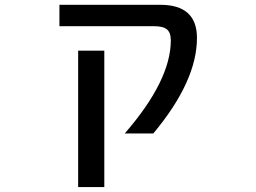

<svg xmlns="http://www.w3.org/2000/svg" viewBox="-20 -542 1040 781"><path d="M781.2 -387.7Q781.2 -211.9 603.5 1H487.3Q674.8 -214.8 674.8 -377.9Q674.8 -409.2 659.2 -422.4Q643.6 -435.5 606.4 -435.5H221.7V-522.5H631.8Q781.2 -522.5 781.2 -387.7ZM297.9 218.8V-335.9H404.3V218.8Z"/></svg>

Font: GenEi Gothic M SemiBold
Style: Regular
Weight: 500
Designer: o_tamon (Modified); [Source Han Sans]
Ryoko NISHIZUKA  (kana & ideographs); Paul D. Hunt (Latin, Greek & Cyrillic); Wenl
Version: Version 1.1a;Original Version 1.004